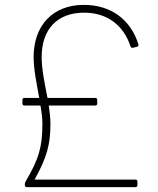

<svg xmlns="http://www.w3.org/2000/svg" viewBox="-20 -768 648 788"><path d="M536 0C541 0 544 -3 544 -8V-23C544 -28 541 -31 536 -31H122C173 -123 187 -176 187 -260C187 -284 184 -309 180 -335H371C376 -335 379 -338 379 -343V-358C379 -363 376 -366 371 -366H175C164 -423 151 -482 151 -534C151 -648 215 -716 325 -716C418 -716 486 -667 516 -577C517 -573 521 -571 526 -572L542 -576C547 -577 549 -581 548 -586C516 -689 434 -748 324 -748C197 -748 118 -664 118 -534C118 -482 131 -422 141 -366H80C75 -366 72 -363 72 -358V-343C72 -338 75 -335 80 -335H146C151 -308 154 -282 154 -260C154 -164 139 -115 85 -23C83 -19 82 -16 82 -13V-8C82 -3 85 0 90 0Z"/></svg>

Font: LINE Seed Sans TH Thin
Style: Regular
Weight: 250
Designer: Dalton Maag Ltd | Thai characters by Cadson Demak Co.,Ltd.
Foundry: Dalton Maag Ltd
Version: Version 1.003